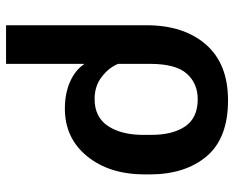

<svg xmlns="http://www.w3.org/2000/svg" viewBox="-89 -477 769 631"><g transform="rotate(90 295.5 -161.5)"><path d="M63 203.1H189.9V-54.7Q210 -24.4 248.5 -7.3Q287.1 9.8 336.9 9.8Q434.1 9.8 493.7 -63.5Q553.2 -136.7 553.2 -252.9V-268.6Q553.2 -385.3 493.9 -455.8Q434.6 -526.4 309.6 -526.4Q189.5 -526.4 126.2 -453.6Q63 -380.9 63 -258.8ZM305.2 -87.9Q263.2 -87.9 232.9 -111.1Q202.6 -134.3 189.9 -165V-270Q189.9 -354.5 221.9 -390.6Q253.9 -426.8 306.2 -426.8Q367.2 -426.8 395.3 -385.7Q423.3 -344.7 423.3 -273.9V-247.6Q423.3 -176.3 394.3 -132.1Q365.2 -87.9 305.2 -87.9Z"/></g></svg>

Font: Roboto Flex
Style: wght 600 wdth 100 opsz 14.0 GRAD 0.00 slnt 0.00 XTRA 468 XOPQ 96 YOPQ 79 YTLC 514 YTUC 712 YTAS 750 YTDE -203.00 YTFI 738
Weight: 600
Designer: Berlow after Robertson
Foundry: Google
Version: Version 3.100